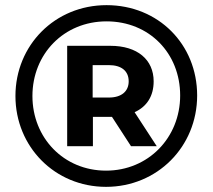

<svg xmlns="http://www.w3.org/2000/svg" viewBox="-20 -723 827 746"><path d="M392 -60C228 -60 106 -187 106 -350C106 -513 228 -640 394 -640C560 -640 680 -516 680 -352C680 -188 556 -60 392 -60ZM403 -470C452 -470 480 -447 480 -407C480 -368 452 -344 403 -344H340V-470ZM392 3C591 3 746 -153 746 -352C746 -551 595 -703 394 -703C193 -703 40 -547 40 -350C40 -153 193 3 392 3ZM341 -269H409C411 -269 413 -269 415 -269L489 -155H589L503 -287C551 -309 577 -350 577 -407C577 -491 514 -545 409 -545H241V-155H341Z"/></svg>

Font: Montserrat-Alt1
Style: Bold
Weight: 700
Designer: Differentunic
Foundry: Differentunic
Version: Version 7.222